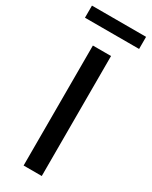

<svg xmlns="http://www.w3.org/2000/svg" viewBox="-237 -887 738 934"><g transform="rotate(30 132.0 -420.0)"><path d="M284 -772H-20V-840H284ZM183 0H81V-674H183Z"/></g></svg>

Font: Hind Jalandhar Medium
Style: Regular
Weight: 500
Designer: Namrata Goyal
Foundry: Indian Type Foundry
Version: Version 0.702;PS 1.0;hotconv 1.0.81;makeotf.lib2.5.63406